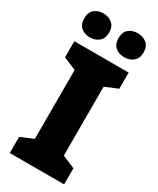

<svg xmlns="http://www.w3.org/2000/svg" viewBox="-232 -995 872 1062"><g transform="rotate(30 204.0 -464.0)"><path d="M378 0H31V-103L112 -137V-577L31 -611V-714H378V-611L297 -577V-137L378 -103ZM15 -851Q15 -890 37.5 -909Q60 -928 94 -928Q128 -928 151 -908.5Q174 -889 174 -851Q174 -814 151 -794.5Q128 -775 94 -775Q60 -775 37.5 -794Q15 -813 15 -851ZM234 -851Q234 -890 256.5 -909Q279 -928 314 -928Q348 -928 371 -908.5Q394 -889 394 -851Q394 -814 371 -794.5Q348 -775 314 -775Q279 -775 256.5 -794Q234 -813 234 -851Z"/></g></svg>

Font: Noto Sans SemiCondensed Black
Style: Regular
Weight: 900
Width: 4
Designer: Monotype Design Team
Foundry: Monotype Imaging Inc.
Version: Version 2.013; ttfautohint (v1.8.4.7-5d5b)